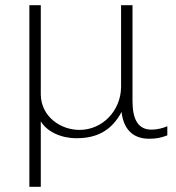

<svg xmlns="http://www.w3.org/2000/svg" viewBox="-20 -521 677 739"><path d="M137 -54C161 -14 215 11 274 11C353 11 409 -18 448 -90C455 -24 492 13 553 13C581 13 598 10 624 0V-35C605 -27 583 -22 563 -22C512 -22 490 -61 490 -132V-501H446V-184C444 -94 374 -21 286 -21C214 -21 139 -71 137 -156V-501H93V198H137Z"/></svg>

Font: Perun ExtraLight
Style: Regular
Weight: 200
Foundry: Copyright (c) Stefan Peev, Context Ltd, 2016
Version: Version 1.089